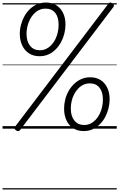

<svg xmlns="http://www.w3.org/2000/svg" viewBox="-20 -1014 940 1513"><path d="M291 -571Q243 -571 208.5 -593.5Q174 -616 155 -656Q136 -696 136 -747Q136 -784 145.5 -819.5Q155 -855 172.5 -886.5Q190 -918 215.5 -942.5Q241 -967 273 -980.5Q305 -994 343 -994Q390 -994 424.5 -972Q459 -950 477.5 -911Q496 -872 496 -821Q496 -785 487 -749Q478 -713 460.5 -681Q443 -649 418 -624Q393 -599 361.5 -585Q330 -571 291 -571ZM294 -618Q322 -618 345 -629.5Q368 -641 386 -660.5Q404 -680 416.5 -705.5Q429 -731 435.5 -760Q442 -789 442 -818Q442 -879 415 -912.5Q388 -946 339 -946Q311 -946 288 -935Q265 -924 246.5 -904.5Q228 -885 215.5 -860Q203 -835 196 -806.5Q189 -778 189 -748Q189 -688 217 -653Q245 -618 294 -618ZM138 11Q132 19 124 19.5Q116 20 106 13Q96 6 94 -1Q92 -8 99 -16L835 -986Q840 -993 847.5 -994Q855 -995 866 -987Q876 -980 877.5 -973Q879 -966 873 -958ZM639 19Q592 19 557 -3.5Q522 -26 503.5 -66Q485 -106 485 -158Q485 -194 494 -230Q503 -266 521 -297.5Q539 -329 564 -353Q589 -377 621 -391Q653 -405 691 -405Q739 -405 773 -383Q807 -361 825.5 -322Q844 -283 844 -231Q844 -196 835 -160Q826 -124 809 -92Q792 -60 767 -35Q742 -10 710 4.5Q678 19 639 19ZM643 -29Q671 -29 694 -40.5Q717 -52 735 -71.5Q753 -91 765.5 -116.5Q778 -142 784.5 -171Q791 -200 791 -229Q791 -289 764 -323Q737 -357 688 -357Q660 -357 637 -346Q614 -335 595.5 -315.5Q577 -296 564 -271Q551 -246 544.5 -217Q538 -188 538 -159Q538 -99 566 -64Q594 -29 643 -29ZM0 469H900V479H0ZM0 -20H900V0H0ZM0 -505H900V-500H0ZM0 -989H900V-979H0Z"/></svg>

Font: Playwrite DE VA Guides
Style: Regular
Weight: 400
Designer: Veronika Burian, José Scaglione
Foundry: TypeTogether
Version: Version 1.003